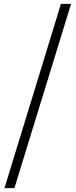

<svg xmlns="http://www.w3.org/2000/svg" viewBox="-20 -792 388 986"><path d="M3 174 293 -772H345L54 174Z"/></svg>

Font: Shippori Mincho TTF
Style: Regular
Weight: 400
Version: Version 2.100